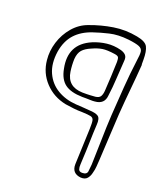

<svg xmlns="http://www.w3.org/2000/svg" viewBox="-120 -416 658 780"><g transform="rotate(20 209.5 -25.5)"><path d="M398 -230Q394 -175 388.5 -119.5Q383 -64 379 -8Q376 41 373.5 92Q371 143 368 194Q367 208 366 222Q365 236 361 250Q358 265 349 276Q340 287 321 286Q281 282 282 242Q283 204 285 165Q287 126 288 87Q289 61 286.5 50.5Q284 40 273 37.5Q262 35 235 34Q217 34 199 32Q181 30 162 27Q107 16 70.5 -23Q34 -62 29 -116Q25 -154 37 -193Q49 -232 75.5 -263Q102 -294 139 -307Q187 -325 237.5 -333Q288 -341 340 -331Q378 -324 387.5 -306Q397 -288 397 -251V-230ZM303 214Q303 224 302 236Q301 248 304 257Q307 266 320 266Q340 266 342 251Q344 236 345 221Q347 167 348 112.5Q349 58 352 5Q356 -57 360.5 -118Q365 -179 373 -240Q377 -265 375.5 -278Q374 -291 360 -297Q346 -303 312 -307Q266 -312 230 -303.5Q194 -295 165 -285Q120 -270 93 -240.5Q66 -211 58 -163Q50 -109 67.5 -70.5Q85 -32 120.5 -11Q156 10 201 13Q221 14 233.5 15Q246 16 259 17Q288 18 299.5 26Q311 34 309 62Q307 95 306 137.5Q305 180 303 214ZM232 -24H215Q165 -25 139.5 -44Q114 -63 106 -106Q85 -207 176 -246Q205 -258 235 -261.5Q265 -265 296 -257Q311 -253 319 -244.5Q327 -236 325 -219Q322 -180 320 -142Q318 -104 313 -66Q310 -27 269 -24Q260 -23 250.5 -23.5Q241 -24 232 -24ZM228 -41Q228 -41 242 -41.5Q256 -42 265 -43Q281 -45 286.5 -54.5Q292 -64 293 -80Q295 -112 296.5 -142Q298 -172 299 -206Q299 -220 296 -225.5Q293 -231 279 -233Q245 -238 225.5 -235Q206 -232 182 -221Q158 -211 146 -197.5Q134 -184 132 -158Q131 -131 135 -104Q144 -43 209 -41Z"/></g></svg>

Font: Shizuru
Style: Regular
Weight: 400
Version: Version 1.000